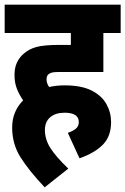

<svg xmlns="http://www.w3.org/2000/svg" viewBox="-20 -642 536 821"><path d="M270 -74Q291 -81 304 -91.5Q317 -102 317 -120Q317 -160 256 -160Q217 -160 194.5 -140.5Q172 -121 172 -86Q172 -47 194.5 -10.5Q217 26 272 79L171 159Q104 88 68 31Q32 -26 32 -96Q32 -133 44.5 -162Q57 -191 79 -213Q64 -234 53 -260.5Q42 -287 42 -322Q42 -352 52.5 -374.5Q63 -397 81 -412Q103 -432 135.5 -441Q168 -450 234 -450H283V-501H0V-622H496V-501H422V-334H228Q210 -334 201 -331.5Q192 -329 187 -324Q179 -317 179 -303Q179 -286 190 -270Q222 -277 256 -277Q328 -277 371.5 -255Q415 -233 435 -197Q455 -161 455 -120Q455 -59 420 -23.5Q385 12 320 35Z"/></svg>

Font: Noto Sans Condensed ExtraBold
Style: Regular
Weight: 800
Width: 3
Designer: Monotype Design Team
Foundry: Monotype Imaging Inc.
Version: Version 2.013; ttfautohint (v1.8.4.7-5d5b)